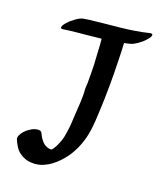

<svg xmlns="http://www.w3.org/2000/svg" viewBox="-112 -811 796 920"><g transform="rotate(15 286.5 -351.0)"><path d="M410 -647C420 -648 430 -649 440 -651C452 -653 464 -659 475 -665C489 -673 502 -682 513 -693C520 -699 529 -708 531 -718C531 -724 527 -725 523 -725H518C419 -709 318 -715 218 -711L190 -709C178 -708 165 -701 155 -695C141 -687 128 -678 117 -667C110 -661 101 -652 99 -642C99 -636 103 -635 107 -635H112C154 -638 196 -637 239 -638C259 -638 280 -639 301 -639V-609C301 -587 299 -566 299 -544C299 -499 294 -457 291 -416C289 -406 288 -395 287 -385C287 -339 278 -297 272 -254C268 -223 264 -192 256 -162C253 -148 249 -135 244 -122C238 -109 231 -95 222 -82C218 -77 214 -71 209 -66C208 -64 206 -64 203 -64C199 -64 193 -65 191 -66C183 -69 175 -73 168 -79C155 -92 146 -109 140 -126L138 -131C134 -136 129 -139 122 -139H116C105 -139 93 -135 84 -130C69 -123 56 -113 46 -101L38 -90C35 -85 33 -80 33 -74V-70C41 -46 50 -23 69 -6C78 2 87 8 98 13C109 18 121 21 134 22C139 23 144 23 149 23C206 23 258 -17 294 -58C329 -99 353 -151 365 -203C372 -235 377 -268 381 -300C393 -387 401 -476 406 -564C408 -591 409 -619 410 -647Z"/></g></svg>

Font: Petaluma Script
Style: Regular
Weight: 400
Designer: Daniel Spreadbury
Foundry: Steinberg Media Technologies GmbH
Version: Version 1.10